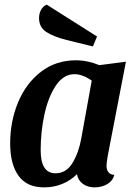

<svg xmlns="http://www.w3.org/2000/svg" viewBox="-20 -791 586 831"><path d="M441 -73Q441 -56 449.5 -45.5Q458 -35 475 -34Q468 -8 444 6Q420 20 389 20Q360 20 339 5Q318 -10 313 -37Q286 -10 249.5 5Q213 20 171 20Q96 20 60 -30.5Q24 -81 24 -170Q24 -266 58.5 -348.5Q93 -431 157.5 -480.5Q222 -530 308 -530Q359 -530 410 -509L525 -524L446 -115Q441 -85 441 -73ZM303 -470Q255 -470 222 -421Q189 -372 172.5 -296.5Q156 -221 156 -141Q156 -41 220 -41Q267 -41 294 -86Q321 -131 332 -193L377 -442Q359 -455 339.5 -462.5Q320 -470 303 -470ZM149 -713Q149 -732 157.5 -748Q166 -764 182 -771L400 -633L382 -590L268 -618Q212 -632 180.5 -652.5Q149 -673 149 -713Z"/></svg>

Font: Sansita Medium Italic
Style: Regular
Weight: 500
Italic angle: -11°
Designer: Pablo Cosgaya
Foundry: Omnibus-Type
Version: Version 1.006